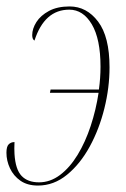

<svg xmlns="http://www.w3.org/2000/svg" viewBox="-27 -566 392 596"><path d="M128 -278 130 -288H280Q285 -324 285 -359Q285 -445 258 -490.5Q231 -536 188 -536Q111 -536 80 -440Q73 -444 73 -457Q73 -477 86 -497.5Q99 -518 125 -532Q151 -546 189 -546Q242 -546 277.5 -499Q313 -452 313 -357Q313 -294 297 -229.5Q281 -165 251.5 -111Q222 -57 181 -23.5Q140 10 91 10Q58 10 36.5 -5Q15 -20 4 -43.5Q-7 -67 -7 -92Q-7 -111 0 -118Q7 -125 18 -125Q17 -104 18 -88Q21 -40 40 -20Q59 0 94 0Q129 0 159.5 -23Q190 -46 214 -85.5Q238 -125 254.5 -175Q271 -225 279 -278Z"/></svg>

Font: Noto Serif Display ExtraCondensed Thin
Style: Italic
Weight: 100
Width: 2
Italic angle: -12°
Designer: Monotype Design Team
Foundry: Monotype Imaging Inc.
Version: Version 2.009